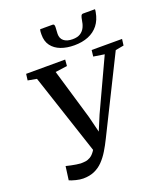

<svg xmlns="http://www.w3.org/2000/svg" viewBox="-174 -1100 1066 1231"><g transform="rotate(-20 359.0 -485.0)"><path d="M179.5 13Q157.5 13 130 6Q102.5 -1 87 -8L99.5 -101Q116 -97 133.2 -93.2Q150.5 -89.5 167 -87Q183.5 -84.5 197 -83.5Q213 -83.5 229.5 -85.5Q246 -87.5 263 -97.5Q280 -107.5 296 -130.8Q312 -154 327 -196.5L309.5 -111.5L118.5 -689L58.5 -700L64 -743L330.5 -743.5L327 -700.5L246 -689.5L348 -344.5L387 -187L355 -188L417 -336.5L580.5 -688.5L506 -700L511 -743H718.5L713 -700L656 -689.5L402.5 -179Q382.5 -138 361.2 -103.2Q340 -68.5 314.5 -42.2Q289 -16 256 -1.5Q223 13 179.5 13ZM331.5 -981Q339 -981 341.5 -974.8Q344 -968.5 343.5 -959Q343.5 -949.5 342.2 -936.8Q341 -924 341 -914.5Q340.5 -883.5 361.5 -866.5Q382.5 -849.5 421 -849.5Q454.5 -849.5 474.5 -862.5Q494.5 -875.5 504.8 -897.2Q515 -919 518.5 -946Q520.5 -960 524.8 -970.8Q529 -981.5 539.5 -981.5H620.5Q620.5 -977.5 620.2 -973Q620 -968.5 618.5 -962Q609.5 -911 582.8 -877Q556 -843 514.2 -826Q472.5 -809 418.5 -809Q367 -809 327.2 -824Q287.5 -839 264.8 -869.2Q242 -899.5 242.5 -945.5Q242.5 -954.5 243 -963.5Q243.5 -972.5 246.5 -981Z"/></g></svg>

Font: Merriweather 28pt Medium
Style: Italic
Weight: 500
Italic angle: -7.8°
Version: Version 2.101